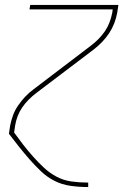

<svg xmlns="http://www.w3.org/2000/svg" viewBox="-20 -540 540 775"><path d="M335 215Q299 215 264 210Q229 205 199 189.5Q169 174 145 151Q121 128 99 103Q77 78 56.5 52Q36 26 16 0L21 -33Q25 -54 32.5 -74.5Q40 -95 53 -114Q66 -133 81.5 -149.5Q97 -166 116 -180L346 -355Q362 -367 377 -382Q392 -397 403.5 -414Q415 -431 422 -449.5Q429 -468 433 -488L435 -502H99L102 -520H458L453 -488Q449 -466 441 -445.5Q433 -425 420.5 -406Q408 -387 392 -370.5Q376 -354 358 -340L127 -165Q111 -153 96 -138Q81 -123 69.5 -106Q58 -89 51 -70.5Q44 -52 41 -33L37 -5Q55 20 74 44.5Q93 69 114 92.5Q135 116 157.5 137Q180 158 208 173Q236 188 268.5 192.5Q301 197 335 197H336V215Z"/></svg>

Font: Iosevka Term Curly Thin
Style: Italic
Weight: 100
Italic angle: -9°
Designer: Belleve Invis
Foundry: Belleve Invis
Version: Version 32.3.0